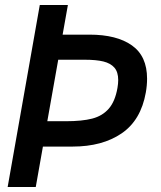

<svg xmlns="http://www.w3.org/2000/svg" viewBox="-20 -745 640 765"><path d="M138.5 -725H250.5L229.5 -607H336.5Q445 -607 505.5 -564.2Q566 -521.5 566 -431.5Q566 -404.5 561 -376.5Q541.5 -266 464.5 -213.5Q387.5 -161 269.5 -161H151L122.5 0H10.5ZM448 -394.5Q451 -412 451 -426Q451 -458 435.8 -475.5Q420.5 -493 392 -500Q363.5 -507 318.5 -507H212L168.5 -262H243Q307 -262 347.5 -272.5Q388 -283 413.2 -311.8Q438.5 -340.5 448 -394.5Z"/></svg>

Font: JuliaMono BoldItalic
Style: Regular
Weight: 700
Italic angle: -9°
Monospace: yes
Designer: cormullion
Foundry: corm
Version: Version 0.049; ttfautohint (v1.8.4)